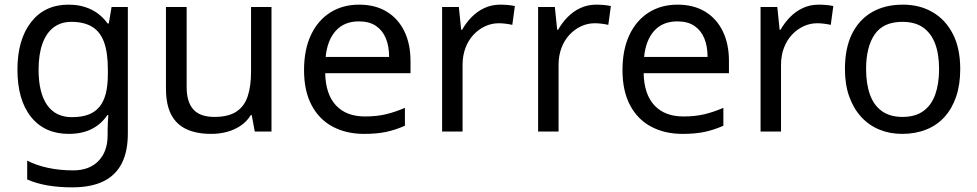

<svg xmlns="http://www.w3.org/2000/svg" viewBox="-20 -566 4205 826"><path d="M275 -546Q328 -546 370.5 -526Q413 -506 443 -465H448L460 -536H530V9Q530 85 504 136.5Q478 188 425 214Q372 240 290 240Q232 240 183.5 231.5Q135 223 97 206V125Q135 145 186 156Q237 167 295 167Q364 167 403.5 126.5Q443 86 443 16V-5Q443 -17 444 -39.5Q445 -62 446 -71H442Q414 -30 372.5 -10Q331 10 276 10Q172 10 113.5 -63Q55 -136 55 -267Q55 -395 113.5 -470.5Q172 -546 275 -546ZM287 -472Q242 -472 210.5 -448Q179 -424 162.5 -378Q146 -332 146 -266Q146 -167 182.5 -114.5Q219 -62 289 -62Q330 -62 359 -72.5Q388 -83 407 -105.5Q426 -128 435 -163Q444 -198 444 -246V-267Q444 -340 427.5 -385Q411 -430 376 -451Q341 -472 287 -472Z M1148 -536V0H1076L1063 -71H1059Q1042 -43 1015 -25Q988 -7 956 1.5Q924 10 889 10Q825 10 781.5 -10.5Q738 -31 716 -74Q694 -117 694 -185V-536H783V-191Q783 -127 812 -95Q841 -63 902 -63Q962 -63 996.5 -85.5Q1031 -108 1045.5 -151.5Q1060 -195 1060 -257V-536Z M1525 -546Q1594 -546 1643.5 -516Q1693 -486 1719.5 -431.5Q1746 -377 1746 -304V-251H1379Q1381 -160 1425.5 -112.5Q1470 -65 1550 -65Q1601 -65 1640.5 -74.5Q1680 -84 1722 -102V-25Q1681 -7 1641 1.5Q1601 10 1546 10Q1470 10 1411.5 -21Q1353 -52 1320.5 -113.5Q1288 -175 1288 -264Q1288 -352 1317.5 -415Q1347 -478 1400.5 -512Q1454 -546 1525 -546ZM1524 -474Q1461 -474 1424.5 -433.5Q1388 -393 1381 -321H1654Q1654 -367 1640 -401Q1626 -435 1597.5 -454.5Q1569 -474 1524 -474Z M2132 -546Q2147 -546 2164.5 -544.5Q2182 -543 2195 -540L2184 -459Q2171 -462 2155.5 -464Q2140 -466 2126 -466Q2095 -466 2067 -453Q2039 -440 2017 -416.5Q1995 -393 1982.5 -360Q1970 -327 1970 -286V0H1882V-536H1954L1964 -438H1968Q1985 -468 2009 -492.5Q2033 -517 2064 -531.5Q2095 -546 2132 -546Z M2545 -546Q2560 -546 2577.5 -544.5Q2595 -543 2608 -540L2597 -459Q2584 -462 2568.5 -464Q2553 -466 2539 -466Q2508 -466 2480 -453Q2452 -440 2430 -416.5Q2408 -393 2395.5 -360Q2383 -327 2383 -286V0H2295V-536H2367L2377 -438H2381Q2398 -468 2422 -492.5Q2446 -517 2477 -531.5Q2508 -546 2545 -546Z M2895 -546Q2964 -546 3013.5 -516Q3063 -486 3089.5 -431.5Q3116 -377 3116 -304V-251H2749Q2751 -160 2795.5 -112.5Q2840 -65 2920 -65Q2971 -65 3010.5 -74.5Q3050 -84 3092 -102V-25Q3051 -7 3011 1.5Q2971 10 2916 10Q2840 10 2781.5 -21Q2723 -52 2690.5 -113.5Q2658 -175 2658 -264Q2658 -352 2687.5 -415Q2717 -478 2770.5 -512Q2824 -546 2895 -546ZM2894 -474Q2831 -474 2794.5 -433.5Q2758 -393 2751 -321H3024Q3024 -367 3010 -401Q2996 -435 2967.5 -454.5Q2939 -474 2894 -474Z M3502 -546Q3517 -546 3534.5 -544.5Q3552 -543 3565 -540L3554 -459Q3541 -462 3525.5 -464Q3510 -466 3496 -466Q3465 -466 3437 -453Q3409 -440 3387 -416.5Q3365 -393 3352.5 -360Q3340 -327 3340 -286V0H3252V-536H3324L3334 -438H3338Q3355 -468 3379 -492.5Q3403 -517 3434 -531.5Q3465 -546 3502 -546Z M4111 -269Q4111 -202 4093.5 -150.5Q4076 -99 4043.5 -63Q4011 -27 3964.5 -8.5Q3918 10 3861 10Q3808 10 3763 -8.5Q3718 -27 3685 -63Q3652 -99 3633.5 -150.5Q3615 -202 3615 -269Q3615 -358 3645 -419.5Q3675 -481 3731 -513.5Q3787 -546 3864 -546Q3937 -546 3992.5 -513.5Q4048 -481 4079.5 -419.5Q4111 -358 4111 -269ZM3706 -269Q3706 -206 3722.5 -159.5Q3739 -113 3774 -88Q3809 -63 3863 -63Q3917 -63 3952 -88Q3987 -113 4003.5 -159.5Q4020 -206 4020 -269Q4020 -333 4003 -378Q3986 -423 3951.5 -447.5Q3917 -472 3862 -472Q3780 -472 3743 -418Q3706 -364 3706 -269Z"/></svg>

Font: ukorean25
Style: Book
Weight: 400
Designer: Jelle Bosma - Monotype Design Team
Foundry: Monotype Imaging Inc.
Version: Version 2.003